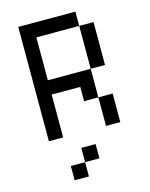

<svg xmlns="http://www.w3.org/2000/svg" viewBox="-143 -817 922 1180"><g transform="rotate(-15 318.0 -227.0)"><path d="M90.9 -727.3V0H181.8V-272.7H363.6V-181.8H454.5V-363.6H181.8V-636.4H454.5V-727.3ZM454.5 -636.4V-363.6H545.5V-636.4ZM454.5 -181.8V0H545.5V-181.8ZM272.7 90.9V181.8H363.6V90.9ZM181.8 181.8V272.7H272.7V181.8Z"/></g></svg>

Font: Departure Mono
Style: Regular
Weight: 400
Monospace: yes
Designer: Helena Zhang
Version: Version 1.500;Glyphs 3.3.1 (3343)